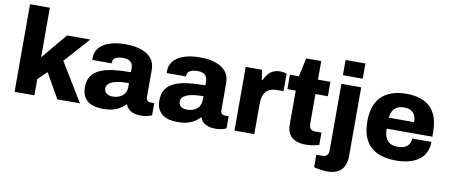

<svg xmlns="http://www.w3.org/2000/svg" viewBox="-77 -1047 3670 1565"><g transform="rotate(10 1758.5 -264.0)"><path d="M62 0V-725H226V-315L404 -527H596L409 -318L603 0H416L299 -205L226 -134V0Z M797 12Q764 12 732.5 5.5Q701 -1 675.5 -17.5Q650 -34 635 -63Q620 -92 620 -136Q620 -193 644 -229Q668 -265 713.5 -285.5Q759 -306 823.5 -314Q888 -322 968 -322V-355Q968 -378 959 -393.5Q950 -409 932.5 -417.5Q915 -426 886 -426Q860 -426 840.5 -420Q821 -414 811 -402.5Q801 -391 801 -375V-366H641Q640 -371 640 -374.5Q640 -378 640 -384Q640 -431 669.5 -466Q699 -501 754 -520Q809 -539 887 -539Q960 -539 1014.5 -521Q1069 -503 1100.5 -466Q1132 -429 1132 -369V-144Q1132 -127 1141.5 -117Q1151 -107 1165 -107H1199V-6Q1188 -1 1164.5 5.5Q1141 12 1108 12Q1074 12 1048.5 3.5Q1023 -5 1006.5 -20.5Q990 -36 984 -57H977Q958 -37 932.5 -21Q907 -5 873.5 3.5Q840 12 797 12ZM858 -101Q882 -101 902 -108Q922 -115 936.5 -127.5Q951 -140 959.5 -158Q968 -176 968 -197V-232Q911 -232 870 -224Q829 -216 807 -199Q785 -182 785 -156Q785 -137 794.5 -124.5Q804 -112 820 -106.5Q836 -101 858 -101Z M1413 12Q1380 12 1348.5 5.5Q1317 -1 1291.5 -17.5Q1266 -34 1251 -63Q1236 -92 1236 -136Q1236 -193 1260 -229Q1284 -265 1329.5 -285.5Q1375 -306 1439.5 -314Q1504 -322 1584 -322V-355Q1584 -378 1575 -393.5Q1566 -409 1548.5 -417.5Q1531 -426 1502 -426Q1476 -426 1456.5 -420Q1437 -414 1427 -402.5Q1417 -391 1417 -375V-366H1257Q1256 -371 1256 -374.5Q1256 -378 1256 -384Q1256 -431 1285.5 -466Q1315 -501 1370 -520Q1425 -539 1503 -539Q1576 -539 1630.5 -521Q1685 -503 1716.5 -466Q1748 -429 1748 -369V-144Q1748 -127 1757.5 -117Q1767 -107 1781 -107H1815V-6Q1804 -1 1780.5 5.5Q1757 12 1724 12Q1690 12 1664.5 3.5Q1639 -5 1622.5 -20.5Q1606 -36 1600 -57H1593Q1574 -37 1548.5 -21Q1523 -5 1489.5 3.5Q1456 12 1413 12ZM1474 -101Q1498 -101 1518 -108Q1538 -115 1552.5 -127.5Q1567 -140 1575.5 -158Q1584 -176 1584 -197V-232Q1527 -232 1486 -224Q1445 -216 1423 -199Q1401 -182 1401 -156Q1401 -137 1410.5 -124.5Q1420 -112 1436 -106.5Q1452 -101 1474 -101Z M1882 0V-527H2017L2029 -446H2036Q2048 -473 2065.5 -494.5Q2083 -516 2108.5 -528Q2134 -540 2165 -540Q2183 -540 2198 -536.5Q2213 -533 2220 -529V-386H2168Q2137 -386 2113.5 -377.5Q2090 -369 2075 -351.5Q2060 -334 2053 -309Q2046 -284 2046 -251V0Z M2474 12Q2423 12 2387.5 -3.5Q2352 -19 2334.5 -50Q2317 -81 2317 -125V-408H2248V-527H2322L2356 -681H2480V-527H2583V-408H2480V-165Q2480 -137 2491 -122Q2502 -107 2531 -107H2583V-5Q2570 -1 2550.5 3.5Q2531 8 2511 10Q2491 12 2474 12Z M2674 -598V-724H2838V-598ZM2679 197Q2664 197 2644.5 195Q2625 193 2605.5 189Q2586 185 2573 181V78H2624Q2650 78 2662 63.5Q2674 49 2674 22V-527H2838V37Q2838 87 2822.5 123Q2807 159 2772 178Q2737 197 2679 197Z M3218 12Q3128 12 3065 -17.5Q3002 -47 2968.5 -108Q2935 -169 2935 -264Q2935 -357 2968 -418Q3001 -479 3063 -509Q3125 -539 3212 -539Q3298 -539 3357.5 -510Q3417 -481 3448 -421Q3479 -361 3479 -266V-231H3101Q3101 -189 3113 -160Q3125 -131 3150 -116Q3175 -101 3217 -101Q3242 -101 3261 -107Q3280 -113 3293 -124.5Q3306 -136 3313 -152Q3320 -168 3320 -188H3479Q3479 -140 3461.5 -102.5Q3444 -65 3410 -39.5Q3376 -14 3327.5 -1Q3279 12 3218 12ZM3102 -322H3312Q3312 -348 3305.5 -367.5Q3299 -387 3286.5 -400Q3274 -413 3256.5 -419.5Q3239 -426 3216 -426Q3180 -426 3156 -414Q3132 -402 3119 -379Q3106 -356 3102 -322Z"/></g></svg>

Font: Archivo SemiBold ExtraBold
Style: Regular
Weight: 800
Version: Version 2.001